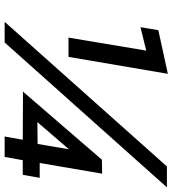

<svg xmlns="http://www.w3.org/2000/svg" viewBox="22 -765 743 827"><g transform="rotate(90 393.5 -351.5)"><path d="M97 -585 110 -662 298 -703 225 -275H142L198 -610ZM697 -699H787L163 0H74ZM733 -78H670L656 0H568L582 -78L380 -79L373 -77L668 -419L728 -420L682 -151H746ZM623 -277 506 -141 600 -142Z"/></g></svg>

Font: Von Semi
Style: Italic
Weight: 600
Version: Version 4.000; ttfautohint (v1.8.4.7-5d5b)